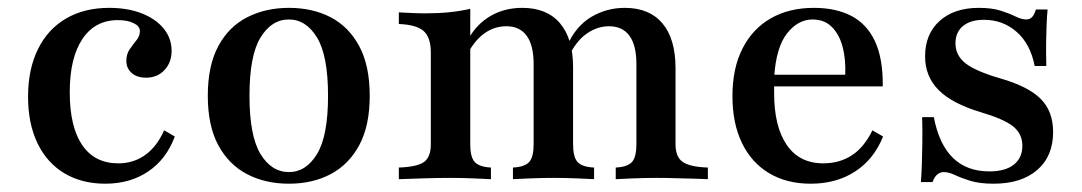

<svg xmlns="http://www.w3.org/2000/svg" viewBox="-20 -447 2700 479"><path d="M242.7 11.3Q183.9 11.3 140.3 -14.9Q96.8 -41.1 73.4 -89.9Q50 -138.7 50 -205.6Q50 -274.2 74.6 -324.2Q99.2 -374.2 144.8 -400.8Q190.3 -427.4 252.4 -427.4Q298.4 -427.4 333.5 -413.7Q368.5 -400 388.3 -375.8Q408.1 -351.6 408.1 -320.2Q408.1 -291.1 390.3 -272.2Q372.6 -253.2 344.4 -253.2Q321.8 -253.2 308.5 -264.9Q295.2 -276.6 295.2 -295.2Q295.2 -312.1 303.6 -324.2Q312.1 -336.3 320.6 -346.8Q329 -357.3 329 -369.4Q329 -381.5 313.7 -389.1Q298.4 -396.8 274.2 -396.8Q216.9 -396.8 185.5 -349.6Q154 -302.4 154 -216.9Q154 -130.6 185.1 -85.1Q216.1 -39.5 275 -39.5Q312.9 -39.5 341.9 -60.1Q371 -80.6 389.5 -121.8L416.1 -106.5Q395.2 -50 350 -19.4Q304.8 11.3 242.7 11.3Z M700.8 11.3Q641.9 11.3 596.4 -12.5Q550.8 -36.3 524.6 -84.7Q498.4 -133.1 498.4 -208.1Q498.4 -283.1 524.6 -331.9Q550.8 -380.6 596.8 -404Q642.7 -427.4 700.8 -427.4Q759.7 -427.4 804.8 -404Q850 -380.6 876.2 -331.9Q902.4 -283.1 902.4 -208.1Q902.4 -133.1 876.2 -84.7Q850 -36.3 804.8 -12.5Q759.7 11.3 700.8 11.3ZM700.8 -17.7Q743.5 -17.7 771 -62.9Q798.4 -108.1 798.4 -208.1Q798.4 -308.1 771 -353.2Q743.5 -398.4 700.8 -398.4Q657.3 -398.4 629.8 -353.2Q602.4 -308.1 602.4 -208.1Q602.4 -108.1 629.8 -62.9Q657.3 -17.7 700.8 -17.7Z M1516.1 0V-29Q1546 -30.6 1556.9 -43.1Q1567.7 -55.6 1567.7 -87.1V-287.1Q1567.7 -333.9 1550.4 -357.7Q1533.1 -381.5 1499.2 -381.5Q1470.2 -381.5 1444 -363.3Q1417.7 -345.2 1399.2 -306.5L1394.4 -332.3Q1416.9 -382.3 1455.2 -404.8Q1493.5 -427.4 1538.7 -427.4Q1600 -427.4 1632.7 -388.7Q1665.3 -350 1665.3 -276.6V-87.1Q1665.3 -55.6 1683.1 -43.1Q1700.8 -30.6 1746 -29V0Q1733.9 -0.8 1712.9 -1.2Q1691.9 -1.6 1666.9 -2.4Q1641.9 -3.2 1618.5 -3.2Q1588.7 -3.2 1559.7 -2Q1530.6 -0.8 1516.1 0ZM975 0V-29Q1020.2 -30.6 1037.5 -42.7Q1054.8 -54.8 1054.8 -87.1V-316.1Q1054.8 -354 1036.7 -369.8Q1018.5 -385.5 975 -387.1V-416.1Q991.9 -415.3 1008.5 -414.5Q1025 -413.7 1041.9 -413.7Q1073.4 -413.7 1101.2 -416.5Q1129 -419.4 1153.2 -425V-87.1Q1153.2 -54.8 1164.5 -42.7Q1175.8 -30.6 1204.8 -29V0Q1187.1 -0.8 1160.1 -2Q1133.1 -3.2 1104 -3.2Q1070.2 -3.2 1034.3 -2Q998.4 -0.8 975 0ZM1259.7 0V-29Q1289.5 -30.6 1300.4 -43.1Q1311.3 -55.6 1311.3 -87.1V-287.1Q1311.3 -333.9 1294 -357.7Q1276.6 -381.5 1243.5 -381.5Q1214.5 -381.5 1190.7 -365.3Q1166.9 -349.2 1149.2 -317.7V-350.8Q1169.4 -387.1 1204 -407.3Q1238.7 -427.4 1283.1 -427.4Q1344.4 -427.4 1377 -389.1Q1409.7 -350.8 1409.7 -279V-87.1Q1409.7 -55.6 1420.6 -43.1Q1431.5 -30.6 1462.1 -29V0Q1447.6 -0.8 1419 -2Q1390.3 -3.2 1362.1 -3.2Q1332.3 -3.2 1303.2 -2Q1274.2 -0.8 1259.7 0Z M2002.4 11.3Q1942.7 11.3 1898.8 -14.9Q1854.8 -41.1 1831 -90.3Q1807.3 -139.5 1807.3 -207.3Q1807.3 -276.6 1832.3 -325.8Q1857.3 -375 1902.8 -401.2Q1948.4 -427.4 2010.5 -427.4Q2065.3 -427.4 2104 -407.3Q2142.7 -387.1 2162.9 -344Q2183.1 -300.8 2182.3 -231.5H1875.8L1875 -260.5H2088.7Q2090.3 -300 2081.9 -331Q2073.4 -362.1 2054.8 -380.2Q2036.3 -398.4 2007.3 -398.4Q1971 -398.4 1943.5 -363.7Q1916.1 -329 1911.3 -254L1912.1 -251.6Q1911.3 -243.5 1911.3 -234.7Q1911.3 -225.8 1911.3 -214.5Q1911.3 -131.5 1942.7 -85.5Q1974.2 -39.5 2033.9 -39.5Q2074.2 -39.5 2104.8 -59.3Q2135.5 -79 2156.5 -121.8L2183.1 -106.5Q2160.5 -50 2113.7 -19.4Q2066.9 11.3 2002.4 11.3Z M2458.9 11.3Q2423.4 11.3 2400.4 4Q2377.4 -3.2 2362.1 -10.5Q2346.8 -17.7 2334.7 -17.7Q2315.3 -17.7 2306.5 7.3H2277.4Q2279 -13.7 2279.8 -36.7Q2280.6 -59.7 2281 -88.7Q2281.5 -117.7 2280.6 -154.8H2309.7Q2322.6 -87.1 2357.3 -53.2Q2391.9 -19.4 2448.4 -19.4Q2487.9 -19.4 2509.3 -36.3Q2530.6 -53.2 2530.6 -83.1Q2530.6 -112.9 2507.7 -131.5Q2484.7 -150 2427.4 -166.9Q2354.8 -188.7 2321.4 -222.6Q2287.9 -256.5 2287.9 -306.5Q2287.9 -362.1 2324.2 -394.8Q2360.5 -427.4 2421.8 -427.4Q2454 -427.4 2475.8 -420.6Q2497.6 -413.7 2513.3 -406Q2529 -398.4 2540.3 -398.4Q2549.2 -398.4 2554.8 -404.4Q2560.5 -410.5 2564.5 -423.4H2593.5Q2591.9 -405.6 2591.1 -386.7Q2590.3 -367.7 2589.9 -343.1Q2589.5 -318.5 2590.3 -282.3H2561.3Q2550.8 -337.1 2516.5 -367.3Q2482.3 -397.6 2434.7 -397.6Q2401.6 -397.6 2382.7 -382.3Q2363.7 -366.9 2363.7 -338.7Q2363.7 -308.9 2388.7 -289.1Q2413.7 -269.4 2475 -251.6Q2545.2 -231.5 2576.2 -200.4Q2607.3 -169.4 2607.3 -117.7Q2607.3 -57.3 2567.7 -23Q2528.2 11.3 2458.9 11.3Z"/></svg>

Font: Playfair 5pt SemiExpanded Light SemiBold
Style: Regular
Weight: 600
Version: Version 2.001;gftools[0.9.30]